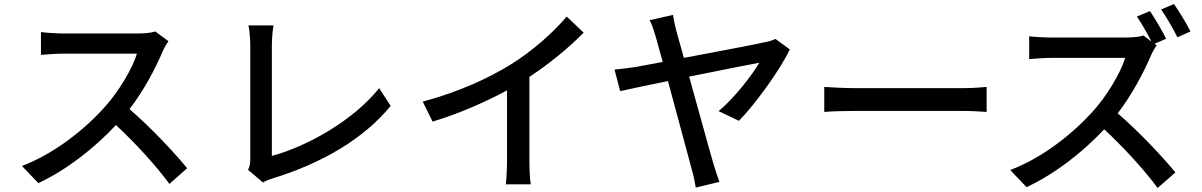

<svg xmlns="http://www.w3.org/2000/svg" viewBox="-20 -877 5960 952"><path d="M815 -673 750 -721C733 -715 700 -711 663 -711C623 -711 337 -711 292 -711C261 -711 203 -715 183 -718V-605C199 -606 253 -611 292 -611C330 -611 621 -611 659 -611C635 -533 568 -423 500 -347C401 -236 251 -116 89 -54L170 31C313 -36 448 -143 555 -257C654 -165 754 -55 820 35L908 -43C846 -119 725 -248 622 -336C692 -426 751 -538 786 -621C793 -638 808 -663 815 -673Z M1210 -35 1284 28C1303 16 1322 11 1334 7C1577 -68 1784 -189 1917 -352L1860 -440C1734 -282 1507 -152 1328 -104C1328 -166 1328 -549 1328 -651C1328 -684 1331 -720 1336 -751H1212C1217 -728 1221 -682 1221 -650C1221 -548 1221 -159 1221 -91C1221 -70 1220 -55 1210 -35Z M2076 -373 2125 -274C2257 -314 2389 -372 2494 -429V-81C2494 -40 2491 15 2488 37H2612C2607 15 2605 -40 2605 -81V-496C2704 -561 2798 -638 2874 -715L2790 -795C2722 -714 2616 -621 2512 -557C2401 -488 2251 -420 2076 -373Z M3896 -632 3825 -684C3811 -677 3791 -671 3774 -668C3731 -658 3536 -621 3371 -590L3334 -722C3326 -753 3320 -781 3317 -803L3201 -777C3211 -759 3219 -736 3231 -696L3266 -570L3133 -545C3095 -539 3064 -536 3027 -532L3055 -425C3089 -433 3183 -453 3292 -475L3410 -37C3419 -7 3426 28 3430 53L3547 25C3539 2 3525 -39 3519 -60C3501 -120 3446 -322 3397 -497C3556 -529 3715 -561 3745 -566C3710 -506 3621 -390 3543 -326L3644 -278C3727 -363 3849 -532 3896 -632Z M4067 -446V-322C4101 -325 4161 -327 4216 -327C4309 -327 4678 -327 4760 -327C4804 -327 4850 -323 4872 -322V-446C4847 -444 4808 -440 4760 -440C4679 -440 4309 -440 4216 -440C4162 -440 4100 -444 4067 -446Z M5801 -857 5737 -830C5764 -792 5797 -735 5818 -692L5883 -721C5865 -757 5827 -820 5801 -857ZM5715 -652 5705 -660 5762 -685C5744 -722 5707 -785 5682 -822L5617 -795C5641 -760 5669 -711 5689 -671L5650 -701C5633 -695 5600 -691 5563 -691C5523 -691 5237 -691 5192 -691C5161 -691 5103 -694 5083 -697V-584C5099 -585 5153 -590 5192 -590C5230 -590 5521 -590 5559 -590C5535 -512 5468 -402 5400 -326C5301 -216 5151 -95 4989 -34L5070 51C5213 -16 5348 -122 5455 -236C5554 -144 5654 -34 5720 55L5808 -22C5746 -98 5625 -227 5522 -315C5592 -406 5651 -518 5686 -600C5693 -617 5708 -643 5715 -652Z"/></svg>

Font: Noto Sans TC Medium
Style: Regular
Weight: 500
Designer: Ryoko NISHIZUKA 西塚涼子 (kana, bopomofo & ideographs); Paul D. Hunt (Latin, Greek & Cyrillic); Sandoll Communications 산돌커뮤니
Foundry: Adobe
Version: Version 2.004;hotconv 1.0.118;makeotfexe 2.5.65603